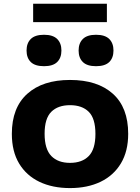

<svg xmlns="http://www.w3.org/2000/svg" viewBox="-20 -974 734 1005"><path d="M346.5 10.5Q255 10.5 186.5 -22.2Q118 -55 80 -118.2Q42 -181.5 42 -273.5Q42 -410.5 122.8 -483Q203.5 -555.5 346.5 -555.5Q490 -555.5 570.5 -483.5Q651 -411.5 651 -273.5Q651 -182.5 613 -119Q575 -55.5 506.5 -22.5Q438 10.5 346.5 10.5ZM346.5 -121.5Q409.5 -121.5 444.5 -157.2Q479.5 -193 479.5 -273Q479.5 -354 444.5 -388.8Q409.5 -423.5 346.5 -423.5Q283.5 -423.5 248.5 -388.8Q213.5 -354 213.5 -274Q213.5 -193.5 248.5 -157.5Q283.5 -121.5 346.5 -121.5ZM482.5 -627.5Q436 -627.5 413.8 -649.2Q391.5 -671 391.5 -709.5Q391.5 -748 413.8 -770Q436 -792 482.5 -792Q529.5 -792 551.8 -770Q574 -748 574 -709.5Q574 -671 551.8 -649.2Q529.5 -627.5 482.5 -627.5ZM210.5 -627.5Q163.5 -627.5 141.2 -649.2Q119 -671 119 -709.5Q119 -748 141.2 -770Q163.5 -792 210.5 -792Q257 -792 279.2 -770Q301.5 -748 301.5 -709.5Q301.5 -671 279.2 -649.2Q257 -627.5 210.5 -627.5ZM153.5 -858V-954.5H539.5V-858Z"/></svg>

Font: Encode Sans Expanded Expanded
Style: Bold
Weight: 700
Width: 7
Designer: Multiple Designers
Foundry: Impallari Type
Version: Version 3.000; ttfautohint (v1.8.3) -l 8 -r 50 -G 200 -x 14 